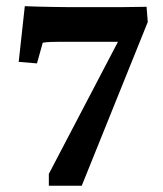

<svg xmlns="http://www.w3.org/2000/svg" viewBox="-20 -596 524 616"><path d="M242.2 0H136.7V-38.1L379.9 -502.9V-461.9H168.9Q158.2 -461.9 143.1 -461.4Q127.9 -460.9 117.2 -459L98.6 -392.6L40 -397.5L59.6 -576.2Q79.1 -575.2 103.5 -574.7Q127.9 -574.2 152.3 -573.7Q176.8 -573.2 193.4 -573.2H377.9Q394.5 -573.2 413.1 -573.7Q431.6 -574.2 450.2 -574.2L454.1 -525.4Z"/></svg>

Font: Crimson Pro
Style: Bold
Weight: 700
Designer: Jacques Le Bailly
Foundry: Baron von Fonthausen
Version: Version 1.003